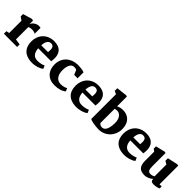

<svg xmlns="http://www.w3.org/2000/svg" viewBox="292 -2168 3555 3555"><g transform="rotate(45 2069.0 -390.5)"><path d="M47.9 0H394.5V-66.4L280.8 -83V-406.7C286.1 -410.2 312.5 -425.3 367.7 -425.3C390.1 -425.3 435.1 -417 451.2 -401.9V-556.2C442.9 -560.1 421.4 -562 398.4 -562C357.9 -562 274.4 -522.9 257.8 -457.5V-553.2L222.7 -562L41.5 -508.3V-446.8L107.9 -399.9V-78.6L47.9 -66.4Z M507.3 -259.3C507.3 -87.9 606.9 10.3 784.2 13.7C878.9 15.6 974.1 -14.6 1023.9 -56.2L998 -117.2C945.3 -93.8 889.6 -84.5 842.3 -84.5C746.6 -84.5 696.3 -144 687.5 -258.8H1027.8C1031.7 -286.1 1036.1 -317.4 1034.7 -357.9C1030.3 -477.1 965.3 -562 807.1 -562C619.6 -562 507.3 -426.3 507.3 -259.3ZM688 -337.4C692.9 -412.6 715.8 -493.7 791.5 -493.7C812.5 -493.7 827.6 -489.3 839.4 -481C878.9 -453.1 870.6 -385.3 866.7 -337.4Z M1112.8 -256.3C1113.8 -100.6 1208.5 13.7 1383.8 13.7C1481.9 13.7 1562.5 -11.7 1614.3 -56.2L1588.4 -117.2C1564.5 -99.1 1510.3 -82.5 1451.2 -82.5C1364.3 -82.5 1286.6 -147 1292 -304.7C1295.9 -418.9 1337.4 -485.8 1403.8 -485.8C1424.8 -485.8 1450.2 -484.4 1468.3 -473.6L1506.8 -381.8H1596.2V-536.6C1566.9 -553.2 1482.9 -564 1416 -562C1246.6 -556.2 1111.8 -445.8 1112.8 -256.3Z M1666 -259.3C1666 -87.9 1765.6 10.3 1942.9 13.7C2037.6 15.6 2132.8 -14.6 2182.6 -56.2L2156.7 -117.2C2104 -93.8 2048.3 -84.5 2001 -84.5C1905.3 -84.5 1855 -144 1846.2 -258.8H2186.5C2190.4 -286.1 2194.8 -317.4 2193.4 -357.9C2189 -477.1 2124 -562 1965.8 -562C1778.3 -562 1666 -426.3 1666 -259.3ZM1846.7 -337.4C1851.6 -412.6 1874.5 -493.7 1950.2 -493.7C1971.2 -493.7 1986.3 -489.3 1998 -481C2037.6 -453.1 2029.3 -385.3 2025.4 -337.4Z M2308.1 -27.3C2322.3 -13.2 2436.5 13.7 2539.6 13.7C2726.6 13.7 2847.7 -136.2 2847.7 -295.4C2847.7 -490.2 2730 -562 2609.4 -562C2556.2 -562 2512.7 -548.8 2481 -531.2V-787.1L2453.1 -795.4L2247.1 -772V-703.6L2308.1 -675.8ZM2481 -98.1V-467.3C2495.6 -472.2 2516.1 -476.6 2542.5 -476.6C2604 -476.6 2677.7 -416 2673.3 -276.9C2668 -100.6 2612.3 -57.1 2557.1 -57.1C2510.7 -57.1 2489.7 -81.5 2481 -98.1Z M2918.9 -259.3C2918.9 -87.9 3018.6 10.3 3195.8 13.7C3290.5 15.6 3385.7 -14.6 3435.5 -56.2L3409.7 -117.2C3356.9 -93.8 3301.3 -84.5 3253.9 -84.5C3158.2 -84.5 3107.9 -144 3099.1 -258.8H3439.5C3443.4 -286.1 3447.8 -317.4 3446.3 -357.9C3441.9 -477.1 3377 -562 3218.8 -562C3031.2 -562 2918.9 -426.3 2918.9 -259.3ZM3099.6 -337.4C3104.5 -412.6 3127.4 -493.7 3203.1 -493.7C3224.1 -493.7 3239.3 -489.3 3251 -481C3290.5 -453.1 3282.2 -385.3 3278.3 -337.4Z M3560.1 -190.9C3560.1 -47.9 3607.9 13.7 3744.1 13.7C3790.5 13.7 3868.2 -13.7 3905.3 -58.6V-40C3905.3 -1 3936.5 13.7 3975.1 13.7C4028.3 13.7 4091.8 2 4113.3 -14.2V-66.4H4057.6V-553.7L4030.3 -562L3826.2 -517.6V-450.2L3888.2 -415.5V-107.4C3872.1 -91.8 3834 -81.5 3801.3 -81.5C3740.7 -81.5 3726.6 -126 3726.6 -213.9V-553.7L3700.7 -562L3514.2 -517.6V-458L3560.1 -423.8Z"/></g></svg>

Font: Merriweather
Style: Heavy
Weight: 900
Designer: Eben Sorkin ( eben@eyebytes.com )
Foundry: Sorkin Type Co.
Version: Version 1.003